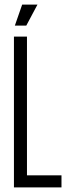

<svg xmlns="http://www.w3.org/2000/svg" viewBox="-20 -820 295 840"><path d="M41 0V-660H98V-53H249V0ZM95 -708H45L77 -800H144Z"/></svg>

Font: Bricolage Grotesque 96pt Condensed ExtraLight
Style: Regular
Weight: 200
Width: 3
Designer: Mathieu Triay
Foundry: Atelier Triay
Version: Version 1.001; ttfautohint (v1.8.4.7-5d5b);gftools[0.9.33.de